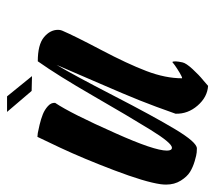

<svg xmlns="http://www.w3.org/2000/svg" viewBox="-122 -512 596 531"><g transform="rotate(-90 175.5 -247.0)"><path d="M62 -441Q66 -441 72.5 -440Q79 -439 95.5 -435Q112 -431 124.5 -426Q137 -421 147 -412Q157 -403 156 -392Q127 -349 72 -225Q24 -118 24 -83Q24 -69 32 -69Q45 -69 82 -129Q119 -189 175.5 -287Q232 -385 271 -440Q317 -440 337.5 -423Q358 -406 358 -384Q358 -378 356 -373Q341 -338 302.5 -265Q264 -192 244 -139.5Q224 -87 224 -41Q224 -41 225 -41Q228 -41 239 -47.5Q250 -54 260 -61L269 -68Q273 -63 268 -40Q266 -30 249.5 -12Q233 6 218 18L203 31Q172 29 148.5 2Q125 -25 126 -59Q146 -116 163 -158.5Q180 -201 210.5 -271Q241 -341 261 -388Q233 -341 176 -230.5Q119 -120 83 -60Q47 0 30 0Q26 0 19 -0.5Q12 -1 -5 -6Q-22 -11 -35 -19Q-48 -27 -59 -44.5Q-70 -62 -70 -85Q-70 -92 -69 -100Q-63 -143 -30.5 -228.5Q2 -314 32 -378ZM174 -525 230 -456 189 -457 131 -525Z"/></g></svg>

Font: Vervelle
Style: Script
Weight: 400
Monospace: yes
Designer: Nur Solikh
Foundry: Astageni Type
Version: Version 1.0